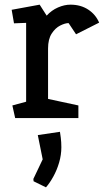

<svg xmlns="http://www.w3.org/2000/svg" viewBox="-20 -506 448 823"><path d="M45 0 33 -54 92 -70V-408L40 -406L30 -464L150 -486L180 -439Q201 -462 228.5 -474Q256 -486 282 -486Q326 -486 358 -465Q390 -444 405 -409L306 -359L274 -407Q259 -407 238 -396.5Q217 -386 201.5 -362Q186 -338 186 -298V-82L316 -54V0ZM124 271 123 261 163 177 142 73 237 59Q238 65 240.5 84Q243 103 243 125Q243 158 233.5 190.5Q224 223 208.5 251Q193 279 177 297Z"/></svg>

Font: Kreon Light
Style: Regular
Weight: 400
Version: Version 2.002